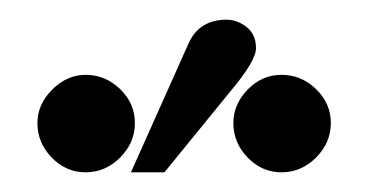

<svg xmlns="http://www.w3.org/2000/svg" viewBox="-20 -682 373 195"><path d="M217 -557Q217 -576 231.5 -591Q246 -606 266 -606Q286 -606 301 -591.5Q316 -577 316 -557Q316 -537 301 -522Q286 -507 266 -507Q246 -507 231.5 -522Q217 -537 217 -557ZM113 -507 172 -639Q183 -662 210 -662Q221 -662 230.5 -654.5Q240 -647 240 -633Q240 -620 213 -588L147 -507ZM18 -557Q18 -576 33 -591Q48 -606 67 -606Q87 -606 102 -591.5Q117 -577 117 -557Q117 -537 102 -522Q87 -507 67 -507Q47 -507 32.5 -522Q18 -537 18 -557Z"/></svg>

Font: STIX
Style: Regular
Weight: 400
Designer: MicroPress Inc., with final additions and corrections provided by Coen Hoffman, Elsevier (retired)
Version: Version 1.1.1